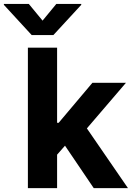

<svg xmlns="http://www.w3.org/2000/svg" viewBox="-84 -974 686 994"><path d="M192.5 -792.6 336.6 -948.9V-953.8H207.7L136.4 -867.2L65 -953.8H-63.9V-948.9L79.9 -792.6ZM401.3 0H578.5L365.8 -309.3L568.2 -545.5H394.5L219.8 -338.4H211.6V-727.3H60.4V0H211.6V-173.3L252.5 -219.8Z"/></svg>

Font: TID UI
Style: Bold
Weight: 700
Designer: The TID Project Authors
Foundry: Bakken & Bæck
Version: Version 1.001;hotconv 1.0.109;makeotfexe 2.5.65596